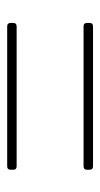

<svg xmlns="http://www.w3.org/2000/svg" viewBox="111 -602 285 548"><g transform="rotate(90 254.0 -327.5)"><path d="M45 -433V-440Q45 -450 55 -450H454Q464 -450 464 -440V-433Q464 -423 454 -423H55Q45 -423 45 -433ZM45 -215V-222Q45 -232 55 -232H454Q464 -232 464 -222V-215Q464 -205 454 -205H55Q45 -205 45 -215Z"/></g></svg>

Font: Barlow GEO Thin
Style: Regular
Weight: 100
Designer: Jeremy Tribby
Foundry: Tribby Type
Version: Version 1.408